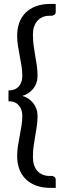

<svg xmlns="http://www.w3.org/2000/svg" viewBox="-20 -786 340 951"><path d="M90.5 -212.5Q90.5 -244 73 -264.2Q55.5 -284.5 22 -284.5V-338Q55.5 -338 73 -358Q90.5 -378 90.5 -410Q90.5 -435 86.5 -459.5Q82.5 -484 77.8 -508.5Q73 -533 69 -558Q65 -583 65 -609Q65 -643.5 75.2 -672.5Q85.5 -701.5 106.2 -722.5Q127 -743.5 157.8 -755Q188.5 -766.5 229.5 -766.5H256V-727Q256 -717 249 -712.5Q242 -708 236 -708H226Q187.5 -708 165.2 -682.8Q143 -657.5 143 -614.5Q143 -586.5 146.5 -560.5Q150 -534.5 154.5 -509.8Q159 -485 162.5 -460.5Q166 -436 166 -411Q166 -392 160.5 -375.8Q155 -359.5 144.8 -346.8Q134.5 -334 120.8 -324.8Q107 -315.5 90.5 -311Q107 -306.5 120.8 -297.2Q134.5 -288 144.8 -275Q155 -262 160.5 -246Q166 -230 166 -211.5Q166 -186.5 162.5 -162Q159 -137.5 154.5 -112.8Q150 -88 146.5 -62Q143 -36 143 -8Q143 35.5 165.2 60.5Q187.5 85.5 226 85.5H236Q242 85.5 249 90Q256 94.5 256 104.5V144.5H229.5Q188.5 144.5 157.8 132.8Q127 121 106.2 100Q85.5 79 75.2 50Q65 21 65 -13.5Q65 -39.5 69 -64.2Q73 -89 77.8 -113.8Q82.5 -138.5 86.5 -163Q90.5 -187.5 90.5 -212.5Z"/></svg>

Font: Lato TR
Style: Regular
Weight: 400
Designer: Lukasz Dziedzic
Foundry: tyPoland Lukasz Dziedzic
Version: Version 1.104 2013